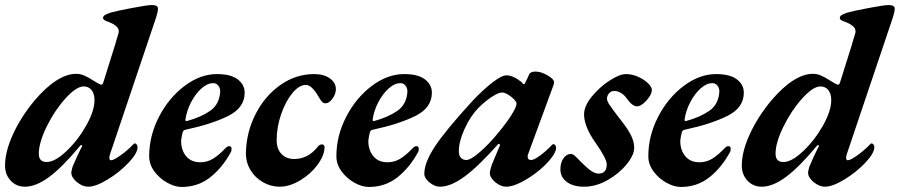

<svg xmlns="http://www.w3.org/2000/svg" viewBox="-22 -727 3571 762"><path d="M-2 -70Q-2 -125 29.5 -194Q61 -263 115 -328Q159 -380 201 -407Q243 -434 280 -434Q298 -434 314 -426.5Q330 -419 344 -410Q358 -401 364 -398Q368 -396 372.5 -393.5Q377 -391 381 -391Q385 -391 388 -400L435 -550Q436 -555 438 -560.5Q440 -566 441 -571Q450 -599 449.5 -600.5Q449 -602 449 -605Q449 -624 409 -640Q387 -647 387 -655Q387 -662 393 -666.5Q399 -671 417 -677Q442 -684 503 -695.5Q564 -707 580 -707Q605 -707 605 -693Q605 -680 596 -653L415 -116Q412 -107 412 -101Q412 -91 419 -91Q429 -91 456.5 -110.5Q484 -130 507 -154Q511 -158 512 -158Q517 -158 520.5 -153.5Q524 -149 524 -143Q524 -119 488 -81Q452 -43 405 -14.5Q358 14 328 14Q305 14 283 -4.5Q261 -23 261 -42Q261 -47 266 -65Q273 -82 282 -102Q291 -122 298.5 -136.5Q306 -151 303 -142Q304 -144 304 -147Q304 -151 301 -151Q297 -151 294 -146Q226 -64 173.5 -25Q121 14 77 14Q43 14 20.5 -10Q-2 -34 -2 -70ZM353 -329Q353 -355 341.5 -369.5Q330 -384 310 -384Q281 -384 238 -336.5Q195 -289 163.5 -225Q132 -161 132 -117Q132 -84 163 -84Q196 -84 241.5 -127Q287 -170 320 -228.5Q353 -287 353 -329Z M570 -107Q570 -188 609 -263.5Q648 -339 710.5 -386Q773 -433 839 -433Q894 -433 921.5 -412Q949 -391 949 -359Q949 -299 883 -266.5Q817 -234 714 -212Q709 -211 707 -209Q705 -207 703 -202Q699 -187 697 -170Q696 -133 716 -108Q736 -83 773 -83Q800 -83 822.5 -96.5Q845 -110 870 -136Q880 -147 887 -147Q897 -147 897 -137Q897 -127 894 -123Q861 -62 812.5 -23.5Q764 15 699 15Q672 15 641.5 -2Q611 -19 590.5 -47Q570 -75 570 -107ZM852 -364Q852 -377 844.5 -387Q837 -397 824 -397Q801 -397 777.5 -376Q754 -355 736.5 -321.5Q719 -288 714 -253V-251Q714 -245 721 -247Q776 -262 812.5 -287.5Q849 -313 852 -364Z M954 -122Q956 -203 992.5 -274.5Q1029 -346 1090.5 -389.5Q1152 -433 1225 -433Q1263 -433 1287 -416Q1311 -399 1311 -373Q1311 -354 1297.5 -335.5Q1284 -317 1270 -317Q1262 -317 1256.5 -322.5Q1251 -328 1240 -347Q1229 -366 1216.5 -378Q1204 -390 1192 -390Q1165 -390 1138 -357Q1111 -324 1093.5 -273Q1076 -222 1076 -171Q1076 -136 1095 -116Q1114 -96 1146 -96Q1199 -96 1237 -142Q1245 -154 1256 -154Q1260 -154 1263 -151Q1266 -148 1266 -143Q1266 -111 1238.5 -73.5Q1211 -36 1169 -11Q1127 14 1088 14Q1052 14 1020.5 -4.5Q989 -23 971 -54Q953 -85 954 -122Z M1313 -107Q1313 -188 1352 -263.5Q1391 -339 1453.5 -386Q1516 -433 1582 -433Q1637 -433 1664.5 -412Q1692 -391 1692 -359Q1692 -299 1626 -266.5Q1560 -234 1457 -212Q1452 -211 1450 -209Q1448 -207 1446 -202Q1442 -187 1440 -170Q1439 -133 1459 -108Q1479 -83 1516 -83Q1543 -83 1565.5 -96.5Q1588 -110 1613 -136Q1623 -147 1630 -147Q1640 -147 1640 -137Q1640 -127 1637 -123Q1604 -62 1555.5 -23.5Q1507 15 1442 15Q1415 15 1384.5 -2Q1354 -19 1333.5 -47Q1313 -75 1313 -107ZM1595 -364Q1595 -377 1587.5 -387Q1580 -397 1567 -397Q1544 -397 1520.5 -376Q1497 -355 1479.5 -321.5Q1462 -288 1457 -253V-251Q1457 -245 1464 -247Q1519 -262 1555.5 -287.5Q1592 -313 1595 -364Z M1662 -37Q1662 -81 1703 -144Q1744 -207 1850 -323Q1894 -370 1931.5 -399Q1969 -428 1988 -428Q2014 -428 2047 -402Q2055 -393 2056 -393H2058Q2060 -393 2061 -395.5Q2062 -398 2063 -400Q2076 -425 2078 -432Q2084 -443 2103 -443Q2125 -443 2151 -428Q2177 -413 2177 -400Q2177 -396 2175 -390L2075 -118Q2072 -111 2072 -106Q2072 -92 2086 -92Q2097 -92 2120.5 -109Q2144 -126 2169 -152Q2172 -155 2174 -155Q2179 -155 2182 -150.5Q2185 -146 2185 -139Q2185 -125 2166.5 -100.5Q2148 -76 2118 -51Q2081 -21 2046 -3.5Q2011 14 1988 14Q1965 14 1943.5 -4Q1922 -22 1922 -41Q1922 -47 1927 -64Q1929 -72 1937 -90.5Q1945 -109 1949 -119L1961 -147Q1962 -148 1962 -151Q1962 -155 1959.5 -156Q1957 -157 1955 -155Q1877 -67 1822 -26.5Q1767 14 1724 14Q1703 14 1682.5 -3Q1662 -20 1662 -37ZM1958 -203Q1990 -242 2009 -272.5Q2028 -303 2028 -316Q2028 -325 2008 -342Q1985 -360 1971 -360Q1956 -360 1929 -342Q1902 -324 1878 -300Q1846 -268 1822.5 -217Q1799 -166 1799 -127Q1799 -110 1807 -101Q1815 -92 1829 -92Q1846 -92 1883 -124Q1920 -156 1958 -203Z M2202 -55Q2202 -81 2214 -98.5Q2226 -116 2244 -116Q2251 -116 2259.5 -108.5Q2268 -101 2284 -84Q2288 -81 2301.5 -67.5Q2315 -54 2328.5 -46Q2342 -38 2354 -38Q2386 -38 2386 -75Q2386 -97 2341 -161Q2296 -225 2296 -273Q2296 -306 2326.5 -343.5Q2357 -381 2397 -407Q2437 -433 2462 -433Q2486 -433 2510 -422.5Q2534 -412 2549.5 -397Q2565 -382 2565 -370Q2565 -352 2544 -328.5Q2523 -305 2506 -305Q2488 -305 2467 -334Q2458 -348 2444 -357Q2430 -366 2417 -366Q2403 -366 2395 -356.5Q2387 -347 2387 -335Q2387 -326 2397 -311Q2407 -296 2426 -271Q2436 -259 2440 -253Q2470 -215 2482.5 -189.5Q2495 -164 2495 -140Q2495 -112 2465 -75Q2435 -38 2389 -12Q2343 14 2296 14Q2253 14 2227.5 -5Q2202 -24 2202 -55Z M2551 -107Q2551 -188 2590 -263.5Q2629 -339 2691.5 -386Q2754 -433 2820 -433Q2875 -433 2902.5 -412Q2930 -391 2930 -359Q2930 -299 2864 -266.5Q2798 -234 2695 -212Q2690 -211 2688 -209Q2686 -207 2684 -202Q2680 -187 2678 -170Q2677 -133 2697 -108Q2717 -83 2754 -83Q2781 -83 2803.5 -96.5Q2826 -110 2851 -136Q2861 -147 2868 -147Q2878 -147 2878 -137Q2878 -127 2875 -123Q2842 -62 2793.5 -23.5Q2745 15 2680 15Q2653 15 2622.5 -2Q2592 -19 2571.5 -47Q2551 -75 2551 -107ZM2833 -364Q2833 -377 2825.5 -387Q2818 -397 2805 -397Q2782 -397 2758.5 -376Q2735 -355 2717.5 -321.5Q2700 -288 2695 -253V-251Q2695 -245 2702 -247Q2757 -262 2793.5 -287.5Q2830 -313 2833 -364Z M2922 -70Q2922 -125 2953.5 -194Q2985 -263 3039 -328Q3083 -380 3125 -407Q3167 -434 3204 -434Q3222 -434 3238 -426.5Q3254 -419 3268 -410Q3282 -401 3288 -398Q3292 -396 3296.5 -393.5Q3301 -391 3305 -391Q3309 -391 3312 -400L3359 -550Q3360 -555 3362 -560.5Q3364 -566 3365 -571Q3374 -599 3373.5 -600.5Q3373 -602 3373 -605Q3373 -624 3333 -640Q3311 -647 3311 -655Q3311 -662 3317 -666.5Q3323 -671 3341 -677Q3366 -684 3427 -695.5Q3488 -707 3504 -707Q3529 -707 3529 -693Q3529 -680 3520 -653L3339 -116Q3336 -107 3336 -101Q3336 -91 3343 -91Q3353 -91 3380.5 -110.5Q3408 -130 3431 -154Q3435 -158 3436 -158Q3441 -158 3444.5 -153.5Q3448 -149 3448 -143Q3448 -119 3412 -81Q3376 -43 3329 -14.5Q3282 14 3252 14Q3229 14 3207 -4.5Q3185 -23 3185 -42Q3185 -47 3190 -65Q3197 -82 3206 -102Q3215 -122 3222.5 -136.5Q3230 -151 3227 -142Q3228 -144 3228 -147Q3228 -151 3225 -151Q3221 -151 3218 -146Q3150 -64 3097.5 -25Q3045 14 3001 14Q2967 14 2944.5 -10Q2922 -34 2922 -70ZM3277 -329Q3277 -355 3265.5 -369.5Q3254 -384 3234 -384Q3205 -384 3162 -336.5Q3119 -289 3087.5 -225Q3056 -161 3056 -117Q3056 -84 3087 -84Q3120 -84 3165.5 -127Q3211 -170 3244 -228.5Q3277 -287 3277 -329Z"/></svg>

Font: EB Garamond
Style: Bold Italic
Weight: 700
Italic angle: -17.2°
Designer: Georg Duffner and Octavio Pardo
Foundry: Georg Duffner
Version: Version 1.000